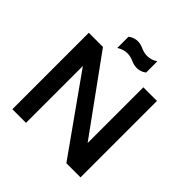

<svg xmlns="http://www.w3.org/2000/svg" viewBox="-225 -1062 1240 1240"><g transform="rotate(45 394.5 -442.0)"><path d="M73.2 0V-698.2H202.6L571.3 -189.5V-698.2H695.8V0H566.4L197.8 -519.5V0ZM272.5 -861.3Q301.8 -883.8 335.9 -883.8Q361.3 -883.8 389.6 -871.1Q418 -858.4 445.3 -858.4Q481.9 -858.4 516.6 -880.9V-778.3Q487.3 -755.9 453.1 -755.9Q427.7 -755.9 399.4 -768.6Q371.1 -781.2 343.8 -781.2Q307.1 -781.2 272.5 -758.8Z"/></g></svg>

Font: Voltera
Style: Bold
Weight: 700
Designer: Bernd Montag
Version: Version 1.301